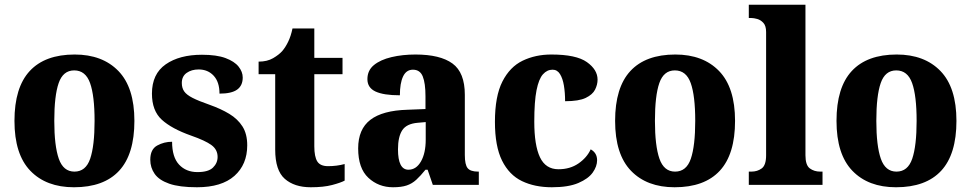

<svg xmlns="http://www.w3.org/2000/svg" viewBox="-20 -780 4096 810"><path d="M292 10Q175 10 108 -59.5Q41 -129 41 -270Q41 -411 105.5 -480.5Q170 -550 295 -550Q412 -550 479.5 -480.5Q547 -411 547 -270Q547 -129 482.5 -59.5Q418 10 292 10ZM294 -56Q342 -56 360.5 -110.5Q379 -165 379 -270Q379 -376 360 -429.5Q341 -483 293 -483Q246 -483 227.5 -429.5Q209 -376 209 -270Q209 -165 228 -110.5Q247 -56 294 -56Z M811 10Q737 10 694 -5Q651 -20 632.5 -46.5Q614 -73 614 -106Q614 -150 643 -166Q672 -182 706 -182Q706 -117 735.5 -85.5Q765 -54 813 -54Q859 -54 878.5 -73Q898 -92 898 -118Q898 -149 872 -168Q846 -187 786 -208Q704 -237 662.5 -275Q621 -313 621 -385Q621 -468 679 -508.5Q737 -549 832 -549Q894 -549 931.5 -535Q969 -521 986.5 -499Q1004 -477 1004 -453Q1004 -419 980.5 -402Q957 -385 906 -385Q906 -434 881.5 -460.5Q857 -487 818 -487Q788 -487 767.5 -472.5Q747 -458 747 -430Q747 -409 757 -394.5Q767 -380 792.5 -367Q818 -354 864 -338Q912 -321 947.5 -299.5Q983 -278 1003 -246.5Q1023 -215 1023 -167Q1023 -86 969 -38Q915 10 811 10Z M1291 10Q1222 10 1181.5 -25.5Q1141 -61 1141 -149V-467H1071V-520Q1107 -520 1132 -534.5Q1157 -549 1171 -565Q1184 -580 1195.5 -603.5Q1207 -627 1214 -660H1306V-536H1425V-467H1306V-163Q1306 -119 1318.5 -99Q1331 -79 1364 -79Q1401 -79 1434 -88V-18Q1417 -9 1381 0.5Q1345 10 1291 10Z M1638 10Q1577 10 1534 -30Q1491 -70 1491 -154Q1491 -235 1542.5 -274.5Q1594 -314 1699 -317L1775 -320V-374Q1775 -429 1763.5 -457.5Q1752 -486 1722 -486Q1694 -486 1680.5 -457.5Q1667 -429 1667 -378Q1598 -378 1564 -394Q1530 -410 1530 -446Q1530 -483 1557.5 -505.5Q1585 -528 1631.5 -539Q1678 -550 1733 -550Q1837 -550 1889 -512Q1941 -474 1941 -380V-126Q1941 -85 1953 -70.5Q1965 -56 1997 -56H2000V0H1806L1784 -64H1775Q1754 -38 1736 -21.5Q1718 -5 1695.5 2.5Q1673 10 1638 10ZM1703 -64Q1736 -64 1756 -99Q1776 -134 1776 -191V-265L1742 -262Q1695 -258 1677 -230.5Q1659 -203 1659 -150Q1659 -64 1703 -64Z M2308 10Q2236 10 2182 -16Q2128 -42 2098 -102.5Q2068 -163 2068 -266Q2068 -374 2099.5 -436Q2131 -498 2185 -524Q2239 -550 2306 -550Q2411 -550 2456 -518Q2501 -486 2501 -444Q2501 -423 2490.5 -402Q2480 -381 2451 -367Q2422 -353 2364 -353Q2364 -389 2359 -419Q2354 -449 2342.5 -467.5Q2331 -486 2311 -486Q2288 -486 2270.5 -466.5Q2253 -447 2243.5 -399.5Q2234 -352 2234 -267Q2234 -167 2258 -116.5Q2282 -66 2336 -66Q2385 -66 2420.5 -90.5Q2456 -115 2472 -150Q2499 -135 2499 -104Q2499 -78 2480.5 -52Q2462 -26 2420 -8Q2378 10 2308 10Z M2826 10Q2709 10 2642 -59.5Q2575 -129 2575 -270Q2575 -411 2639.5 -480.5Q2704 -550 2829 -550Q2946 -550 3013.5 -480.5Q3081 -411 3081 -270Q3081 -129 3016.5 -59.5Q2952 10 2826 10ZM2828 -56Q2876 -56 2894.5 -110.5Q2913 -165 2913 -270Q2913 -376 2894 -429.5Q2875 -483 2827 -483Q2780 -483 2761.5 -429.5Q2743 -376 2743 -270Q2743 -165 2762 -110.5Q2781 -56 2828 -56Z M3139 0V-56H3150Q3175 -56 3193.5 -69.5Q3212 -83 3212 -125V-645Q3212 -671 3200.5 -683.5Q3189 -696 3174.5 -700Q3160 -704 3150 -704H3139V-760H3378V-125Q3378 -83 3396.5 -69.5Q3415 -56 3440 -56H3450V0Z M3760 10Q3643 10 3576 -59.5Q3509 -129 3509 -270Q3509 -411 3573.5 -480.5Q3638 -550 3763 -550Q3880 -550 3947.5 -480.5Q4015 -411 4015 -270Q4015 -129 3950.5 -59.5Q3886 10 3760 10ZM3762 -56Q3810 -56 3828.5 -110.5Q3847 -165 3847 -270Q3847 -376 3828 -429.5Q3809 -483 3761 -483Q3714 -483 3695.5 -429.5Q3677 -376 3677 -270Q3677 -165 3696 -110.5Q3715 -56 3762 -56Z"/></svg>

Font: Noto Serif Thai SemiCondensed ExtraBold
Style: Regular
Weight: 800
Width: 4
Designer: Monotype Design Team
Foundry: Monotype Imaging Inc.
Version: Version 2.002; ttfautohint (v1.8.4.7-5d5b)